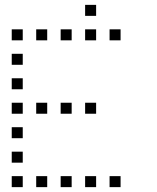

<svg xmlns="http://www.w3.org/2000/svg" viewBox="-20 -793 640 785"><path d="M329 -773Q328 -773 328 -773Q328 -773 328 -772V-729Q328 -728 328 -728Q328 -728 329 -728H372Q373 -728 373 -728Q373 -728 373 -729V-772Q373 -773 373 -773Q373 -773 372 -773ZM29 -673Q28 -673 28 -673Q28 -673 28 -672V-629Q28 -628 28 -628Q28 -628 29 -628H72Q73 -628 73 -628Q73 -628 73 -629V-672Q73 -673 73 -673Q73 -673 72 -673ZM129 -673Q128 -673 128 -673Q128 -673 128 -672V-629Q128 -628 128 -628Q128 -628 129 -628H172Q173 -628 173 -628Q173 -628 173 -629V-672Q173 -673 173 -673Q173 -673 172 -673ZM229 -673Q228 -673 228 -673Q228 -673 228 -672V-629Q228 -628 228 -628Q228 -628 229 -628H272Q273 -628 273 -628Q273 -628 273 -629V-672Q273 -673 273 -673Q273 -673 272 -673ZM329 -673Q328 -673 328 -673Q328 -673 328 -672V-629Q328 -628 328 -628Q328 -628 329 -628H372Q373 -628 373 -628Q373 -628 373 -629V-672Q373 -673 373 -673Q373 -673 372 -673ZM429 -673Q428 -673 428 -673Q428 -673 428 -672V-629Q428 -628 428 -628Q428 -628 429 -628H472Q473 -628 473 -628Q473 -628 473 -629V-672Q473 -673 473 -673Q473 -673 472 -673ZM29 -573Q28 -573 28 -573Q28 -573 28 -572V-529Q28 -528 28 -528Q28 -528 29 -528H72Q73 -528 73 -528Q73 -528 73 -529V-572Q73 -573 73 -573Q73 -573 72 -573ZM29 -473Q28 -473 28 -473Q28 -473 28 -472V-429Q28 -428 28 -428Q28 -428 29 -428H72Q73 -428 73 -428Q73 -428 73 -429V-472Q73 -473 73 -473Q73 -473 72 -473ZM29 -373Q28 -373 28 -373Q28 -373 28 -372V-329Q28 -328 28 -328Q28 -328 29 -328H72Q73 -328 73 -328Q73 -328 73 -329V-372Q73 -373 73 -373Q73 -373 72 -373ZM129 -373Q128 -373 128 -373Q128 -373 128 -372V-329Q128 -328 128 -328Q128 -328 129 -328H172Q173 -328 173 -328Q173 -328 173 -329V-372Q173 -373 173 -373Q173 -373 172 -373ZM229 -373Q228 -373 228 -373Q228 -373 228 -372V-329Q228 -328 228 -328Q228 -328 229 -328H272Q273 -328 273 -328Q273 -328 273 -329V-372Q273 -373 273 -373Q273 -373 272 -373ZM329 -373Q328 -373 328 -373Q328 -373 328 -372V-329Q328 -328 328 -328Q328 -328 329 -328H372Q373 -328 373 -328Q373 -328 373 -329V-372Q373 -373 373 -373Q373 -373 372 -373ZM29 -273Q28 -273 28 -273Q28 -273 28 -272V-229Q28 -228 28 -228Q28 -228 29 -228H72Q73 -228 73 -228Q73 -228 73 -229V-272Q73 -273 73 -273Q73 -273 72 -273ZM29 -173Q28 -173 28 -173Q28 -173 28 -172V-129Q28 -128 28 -128Q28 -128 29 -128H72Q73 -128 73 -128Q73 -128 73 -129V-172Q73 -173 73 -173Q73 -173 72 -173ZM29 -73Q28 -73 28 -73Q28 -73 28 -72V-29Q28 -28 28 -28Q28 -28 29 -28H72Q73 -28 73 -28Q73 -28 73 -29V-72Q73 -73 73 -73Q73 -73 72 -73ZM129 -73Q128 -73 128 -73Q128 -73 128 -72V-29Q128 -28 128 -28Q128 -28 129 -28H172Q173 -28 173 -28Q173 -28 173 -29V-72Q173 -73 173 -73Q173 -73 172 -73ZM229 -73Q228 -73 228 -73Q228 -73 228 -72V-29Q228 -28 228 -28Q228 -28 229 -28H272Q273 -28 273 -28Q273 -28 273 -29V-72Q273 -73 273 -73Q273 -73 272 -73ZM329 -73Q328 -73 328 -73Q328 -73 328 -72V-29Q328 -28 328 -28Q328 -28 329 -28H372Q373 -28 373 -28Q373 -28 373 -29V-72Q373 -73 373 -73Q373 -73 372 -73ZM429 -73Q428 -73 428 -73Q428 -73 428 -72V-29Q428 -28 428 -28Q428 -28 429 -28H472Q473 -28 473 -28Q473 -28 473 -29V-72Q473 -73 473 -73Q473 -73 472 -73Z"/></svg>

Font: Doto Light
Style: Regular
Weight: 300
Monospace: yes
Version: Version 1.000